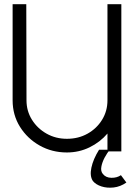

<svg xmlns="http://www.w3.org/2000/svg" viewBox="-20 -720 647 913"><path d="M491 -700H557V0H491V-85Q456 -44 406 -19.5Q356 5 298 5Q227 5 168.5 -28Q110 -61 75 -117Q40 -173 40 -243V-700H105L106 -243Q106 -192 132 -150.5Q158 -109 201.5 -84.5Q245 -60 298 -60Q353 -60 396.5 -84.5Q440 -109 465.5 -150.5Q491 -192 491 -243ZM581 148Q552 168 520.5 171.5Q489 175 462.5 166.5Q436 158 422 141Q406 118 414.5 77.5Q423 37 451 -8H503Q490 6 478 28.5Q466 51 462 72.5Q458 94 469 107Q483 125 509.5 125.5Q536 126 555 113Z"/></svg>

Font: Kulim Park Light
Style: Regular
Weight: 300
Designer: Noponies / Dale Sattler
Foundry: Noponies
Version: Version 1.000; ttfautohint (v1.8.3)